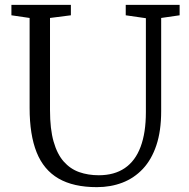

<svg xmlns="http://www.w3.org/2000/svg" viewBox="-20 -763 778 791"><path d="M379 8Q282.5 8 221.2 -27.5Q160 -63 131 -135.2Q102 -207.5 102 -318V-689L27 -700V-743H272V-700L186 -689V-309Q186 -231.5 200.8 -179.8Q215.5 -128 242.5 -97.5Q269.5 -67 306.2 -54Q343 -41 387 -41Q451 -41 494.2 -70.5Q537.5 -100 559.2 -158Q581 -216 581 -301V-688L498 -700V-743H720V-700L644 -689V-305Q644 -223.5 624.2 -164.5Q604.5 -105.5 568.5 -67.2Q532.5 -29 484.2 -10.5Q436 8 379 8Z"/></svg>

Font: Merriweather 7pt Light
Style: Regular
Weight: 300
Designer: Eben Sorkin
Foundry: Eben Sorkin
Version: Version 2.200;gftools[0.9.31]